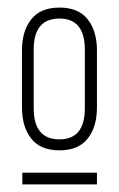

<svg xmlns="http://www.w3.org/2000/svg" viewBox="-20 -725 314 507"><path d="M236 -592V-441Q236 -390 211.5 -359Q187 -328 137 -328Q87 -328 62.5 -359Q38 -390 38 -441V-592Q38 -643 62.5 -674Q87 -705 137 -705Q187 -705 211.5 -674Q236 -643 236 -592ZM137 -676Q69 -676 69 -594V-439Q69 -357 137 -357Q204 -357 204 -439V-594Q204 -676 137 -676ZM236 -269V-238H39V-269Z"/></svg>

Font: Bebas Neue Book
Style: Regular
Weight: 300
Designer: Ryoichi Tsunekawa
Foundry: Ryoichi Tsunekawa
Version: Version 1.003;PS 001.003;hotconv 1.0.88;makeotf.lib2.5.64775